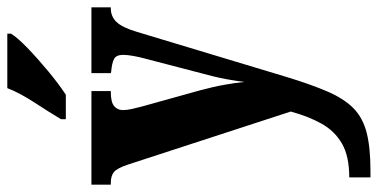

<svg xmlns="http://www.w3.org/2000/svg" viewBox="-276 -532 1033 525"><g transform="rotate(-90 240.5 -269.5)"><path d="M18 169Q76 169 110.5 149Q145 129 165 93Q185 57 198 9L53 -436Q43 -466 32.5 -474.5Q22 -483 3 -483H-2V-536H254V-483H251Q224 -483 213 -474Q202 -465 202 -450Q202 -439 205 -425.5Q208 -412 212 -397L256 -239Q266 -202 271.5 -170.5Q277 -139 279 -118Q285 -166 295 -206L344 -394Q347 -405 350 -421.5Q353 -438 353 -449Q353 -468 342 -474Q331 -480 307 -482L303 -483V-536H483V-483H480Q458 -483 443 -467.5Q428 -452 416 -412L293 -4Q272 65 252.5 110Q233 155 207 180.5Q181 206 140.5 216.5Q100 227 35 227H18ZM177 -619Q196 -651 222.5 -691.5Q249 -732 262 -766H411V-756Q401 -739 372 -711Q343 -683 308 -654Q273 -625 244 -606H177Z"/></g></svg>

Font: Noto Serif Ethiopic ExtraCondensed ExtraBold
Style: Regular
Weight: 800
Width: 2
Designer: Monotype Design Team
Foundry: Monotype Imaging Inc.
Version: Version 2.102; ttfautohint (v1.8.4.7-5d5b)